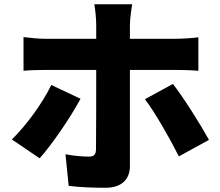

<svg xmlns="http://www.w3.org/2000/svg" viewBox="-20 -831 1040 906"><path d="M222 -430C180 -343 103 -238 36 -173L167 -84C220 -142 312 -275 360 -365ZM809 -501C838 -501 882 -500 916 -497V-655C888 -651 839 -648 808 -648H593V-714C593 -741 601 -797 604 -811H425C429 -792 434 -743 434 -715V-648H194C163 -648 122 -652 91 -656V-497C120 -500 164 -501 194 -501H434C434 -448 434 -154 433 -126C432 -100 423 -92 398 -92C374 -92 331 -95 289 -103L304 46C360 53 418 55 478 55C555 55 593 14 593 -47V-501ZM664 -363C710 -302 779 -183 824 -93L966 -171C926 -244 846 -371 796 -435Z"/></svg>

Font: Noto Sans CJK KR Black
Style: Regular
Weight: 900
Designer: Ryoko NISHIZUKA (kana & ideographs); Paul D. Hunt (Latin, Greek & Cyrillic); Wenlong ZHANG (bopomofo); Sandoll Communica
Foundry: Adobe Systems Incorporated
Version: Version 1.004;PS 1.004;hotconv 1.0.82;makeotf.lib2.5.63406